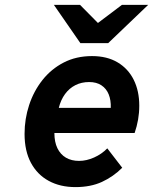

<svg xmlns="http://www.w3.org/2000/svg" viewBox="-20 -752 625 784"><path d="M288.1 12Q225.7 12 179.1 -13.4Q132.4 -38.7 106.3 -87.2Q80.3 -135.7 80.3 -205.4Q80.3 -266.4 99 -323.2Q117.7 -380 153.3 -425.1Q189 -470.2 240 -496.6Q291 -523 355.7 -523Q417 -523 460.1 -497.4Q503.3 -471.8 526 -426.2Q548.7 -380.6 548.7 -320.4Q548.7 -291.6 543.9 -263.8Q539 -235.9 529.7 -208.8H202.1Q202.1 -172.2 214.4 -146.8Q226.7 -121.5 249.2 -108.2Q271.8 -95 302.9 -95Q333 -95 364.2 -108.9Q395.4 -122.8 418.1 -146.2L479.1 -67Q442.5 -30.5 396.2 -9.2Q350 12 288.1 12ZM220.1 -311.6H432.3Q433.4 -343 423.9 -366.6Q414.3 -390.3 394.2 -403.6Q374.1 -417 344.1 -417Q312.8 -417 287.8 -404.3Q262.8 -391.6 245.5 -367.9Q228.2 -344.2 220.1 -311.6ZM308.1 -576 200.1 -732H306.9L379.9 -658.2L477.7 -732H584.9L421.9 -576Z"/></svg>

Font: Overpass
Style: Italic
Weight: 400
Italic angle: -10°
Designer: Delve Withrington, Dave Bailey, Thomas Jockin
Foundry: Delve Fonts LLC
Version: Version 4.000